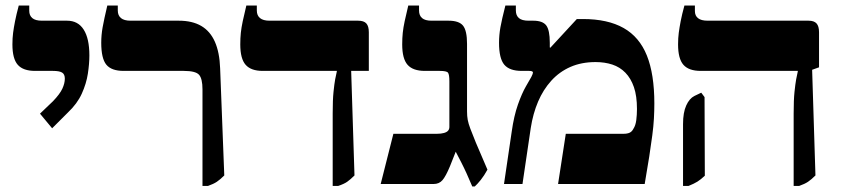

<svg xmlns="http://www.w3.org/2000/svg" viewBox="-20 -667 3049 696"><path d="M169 -202 125 -255 172 -300Q197 -326 206 -345.5Q215 -365 215 -382Q215 -398 205 -404Q195 -410 172 -410H107Q64 -410 44.5 -432Q25 -454 25 -506Q25 -529 27.5 -548Q30 -567 34.5 -590Q39 -613 48 -647H86V-628Q86 -611 97 -601.5Q108 -592 132 -592H223Q263 -592 283.5 -559.5Q304 -527 304 -466Q304 -436 298.5 -400Q293 -364 276.5 -327.5Q260 -291 226 -259Z M714 7V-343Q714 -382 701.5 -396Q689 -410 646 -410H428Q384 -410 365.5 -432.5Q347 -455 347 -512Q347 -540 352 -568Q357 -596 369 -647H407V-629Q407 -611 418.5 -601.5Q430 -592 453 -592H628Q677 -592 709.5 -573Q742 -554 759 -515.5Q776 -477 778 -419L793 -31Q778 -16 766 -8Q754 0 734 7Z M1186 7V-256Q1186 -305 1189 -334Q1192 -363 1195 -379.5Q1198 -396 1201 -408V-410H932Q890 -410 870.5 -432Q851 -454 851 -506Q851 -529 853 -548Q855 -567 860 -590.5Q865 -614 873 -647H911V-629Q911 -611 922.5 -601.5Q934 -592 957 -592H1278Q1299 -592 1308 -582Q1317 -572 1317 -550V-410H1253L1265 -31Q1250 -16 1238.5 -8Q1227 0 1206 7Z M1692 9Q1681 -17 1671.5 -38Q1662 -59 1652 -78.5Q1642 -98 1632 -117L1611 -64Q1596 -28 1584 -14Q1572 0 1552 0H1360L1406 -182H1564Q1579 -182 1589.5 -185Q1600 -188 1604.5 -193.5Q1609 -199 1609 -207V-372Q1609 -397 1604 -403.5Q1599 -410 1574 -410H1520Q1477 -410 1457.5 -432Q1438 -454 1438 -506Q1438 -529 1440 -548Q1442 -567 1447 -590.5Q1452 -614 1460 -647H1499V-629Q1499 -611 1510 -601.5Q1521 -592 1544 -592H1606Q1644 -592 1658.5 -574Q1673 -556 1673 -508V-263Q1673 -246 1675.5 -232.5Q1678 -219 1685 -200.5Q1692 -182 1705 -150L1747 -52Q1735 -30 1722.5 -14.5Q1710 1 1701 9Z M1807 0 1835 -190Q1843 -247 1857.5 -288Q1872 -329 1886.5 -354Q1901 -379 1906 -388Q1909 -394 1910.5 -398Q1912 -402 1912 -404Q1912 -410 1898 -410H1871Q1827 -410 1808 -432.5Q1789 -455 1789 -512Q1789 -540 1794 -568Q1799 -596 1812 -647H1850V-629Q1850 -611 1861 -601.5Q1872 -592 1896 -592H1913Q1947 -592 1960 -575Q1973 -558 1973 -512V-495L1975 -494L2071 -598H2093Q2183 -598 2240.5 -565.5Q2298 -533 2325 -465.5Q2352 -398 2352 -292Q2352 -266 2350.5 -238Q2349 -210 2344.5 -176Q2340 -142 2333.5 -99.5Q2327 -57 2317 0H2003L2031 -182H2240Q2254 -182 2262.5 -186Q2271 -190 2276 -200Q2284 -212 2286.5 -231.5Q2289 -251 2289 -272Q2289 -319 2278 -351Q2267 -383 2247 -403.5Q2227 -424 2199.5 -433Q2172 -442 2139 -442Q2088 -442 2048 -424.5Q2008 -407 1978.5 -374.5Q1949 -342 1930.5 -298.5Q1912 -255 1904 -203L1874 0Z M2857 7V-255Q2857 -305 2860 -333.5Q2863 -362 2866 -379Q2869 -396 2872 -408V-410H2520Q2477 -410 2457.5 -432Q2438 -454 2438 -506Q2438 -529 2440.5 -548Q2443 -567 2447.5 -590.5Q2452 -614 2461 -647H2499V-627Q2499 -610 2510.5 -601Q2522 -592 2545 -592H2911Q2931 -592 2940 -582Q2949 -572 2949 -550V-423L2924 -414L2936 -31Q2921 -16 2909 -8Q2897 0 2877 7ZM2456 7V-217Q2456 -259 2467.5 -284.5Q2479 -310 2497 -319L2522 -331L2534 -315L2535 -30Q2520 -16 2508 -8.5Q2496 -1 2476 7Z"/></svg>

Font: Noto Serif Hebrew ExtraBold
Style: Regular
Weight: 800
Version: Version 2.003